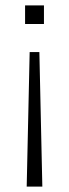

<svg xmlns="http://www.w3.org/2000/svg" viewBox="-20 -512 256 712"><path d="M79 180 90 -319H126L137 180ZM73 -423V-492H143V-423Z"/></svg>

Font: Nunito Sans 7pt Condensed ExtraLight
Style: Regular
Weight: 250
Width: 3
Designer: Vernon Adams
Foundry: Vernon Adams
Version: Version 3.101;gftools[0.9.27]